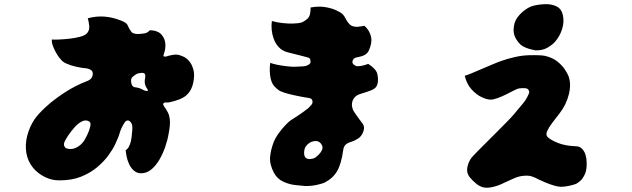

<svg xmlns="http://www.w3.org/2000/svg" viewBox="-20 -842 3040 923"><path d="M911 -502Q916 -478 909 -444.5Q902 -411 883 -391Q869 -375 844 -365Q819 -355 793 -350Q789 -349 780.5 -349.5Q772 -350 769 -348Q763 -344 764.5 -339.5Q766 -335 770 -329Q779 -316 786.5 -302.5Q794 -289 796.5 -266Q799 -243 791 -201Q786 -170 774.5 -136.5Q763 -103 746 -74Q729 -45 707 -27Q685 -9 658 -9Q629 -9 609 -38.5Q589 -68 584 -120Q594 -126 598 -133.5Q602 -141 605 -149Q610 -162 612.5 -181.5Q615 -201 616 -218Q617 -235 615 -241Q613 -251 604 -259Q595 -267 584 -259Q579 -255 568.5 -235Q558 -215 550 -186Q546 -175 534.5 -150Q523 -125 501.5 -95.5Q480 -66 447.5 -38.5Q415 -11 370.5 7Q326 25 267 25Q231 26 197 9.5Q163 -7 140 -34Q113 -67 106.5 -107.5Q100 -148 111 -190Q122 -232 145 -267Q164 -295 202 -329.5Q240 -364 290.5 -397Q341 -430 398 -452Q414 -458 420 -467.5Q426 -477 426 -488Q426 -500 416.5 -506Q407 -512 398 -513Q394 -513 377 -515.5Q360 -518 339 -523Q318 -528 299 -536.5Q280 -545 272 -557Q266 -562 255.5 -578.5Q245 -595 236.5 -615.5Q228 -636 229 -652Q240 -651 263.5 -652Q287 -653 314 -656Q341 -659 364 -665Q387 -671 397 -681Q411 -695 409 -716.5Q407 -738 402 -754Q480 -776 562 -743Q587 -733 592 -723.5Q597 -714 602 -703Q606 -696 611.5 -689Q617 -682 631 -679.5Q645 -677 672 -681Q683 -683 688.5 -686.5Q694 -690 701 -697Q740 -695 757 -675Q774 -655 775 -629.5Q776 -604 768 -584Q768 -581 766 -577Q764 -573 768 -571Q773 -568 783 -571.5Q793 -575 800 -576Q811 -579 823.5 -579.5Q836 -580 846 -576Q871 -568 884.5 -553.5Q898 -539 903.5 -525Q909 -511 911 -502ZM682 -405Q691 -404 691 -406.5Q691 -409 689 -413Q677 -430 676 -443.5Q675 -457 677.5 -467Q680 -477 677 -485Q674 -493 658.5 -491.5Q643 -490 636 -486Q629 -482 617.5 -472.5Q606 -463 612 -439Q614 -432 618 -428Q622 -424 626 -423Q650 -420 662 -413Q674 -406 682 -405ZM384 -165Q391 -176 400.5 -196Q410 -216 414 -234.5Q418 -253 409 -258Q392 -268 373 -258Q354 -248 337 -228.5Q320 -209 307.5 -190Q295 -171 291 -162Q285 -149 289 -140Q293 -131 299 -129Q322 -121 345 -131.5Q368 -142 384 -165Z M1750 -535Q1789 -510 1794 -486Q1799 -462 1796 -445Q1794 -432 1787.5 -423.5Q1781 -415 1764.5 -408Q1748 -401 1714 -391Q1692 -385 1681 -369Q1670 -353 1672 -333Q1675 -314 1683.5 -302.5Q1692 -291 1702 -276Q1713 -262 1724 -246.5Q1735 -231 1726 -208Q1718 -186 1700 -175Q1682 -164 1665 -159Q1649 -154 1640.5 -145.5Q1632 -137 1630 -121Q1621 -55 1601 -20Q1581 15 1540 36Q1532 40 1504.5 46.5Q1477 53 1445 52Q1427 51 1398 47.5Q1369 44 1341 31Q1313 18 1297 -11Q1275 -53 1278.5 -88Q1282 -123 1295 -157Q1304 -180 1320.5 -202.5Q1337 -225 1354 -242.5Q1371 -260 1381 -266Q1410 -284 1432.5 -300Q1455 -316 1462 -322Q1470 -330 1477 -338Q1484 -346 1482 -357Q1481 -368 1465 -371Q1449 -374 1434 -376Q1425 -378 1404.5 -382Q1384 -386 1362 -392Q1340 -398 1325 -405Q1312 -413 1299.5 -426.5Q1287 -440 1281 -465Q1278 -479 1277 -498Q1276 -517 1279 -540Q1291 -535 1313.5 -530.5Q1336 -526 1359 -523.5Q1382 -521 1394 -521Q1413 -522 1427 -522.5Q1441 -523 1450 -525Q1460 -528 1466.5 -533Q1473 -538 1473 -544Q1473 -549 1471.5 -556Q1470 -563 1459 -566Q1452 -568 1434.5 -572.5Q1417 -577 1397 -582Q1377 -587 1361 -591Q1336 -598 1319.5 -616Q1303 -634 1295 -658Q1288 -678 1286 -699.5Q1284 -721 1287 -741Q1311 -734 1339 -731Q1367 -728 1391.5 -729Q1416 -730 1427 -733Q1444 -739 1459 -753Q1474 -767 1473 -806Q1512 -813 1542.5 -808Q1573 -803 1594 -793.5Q1615 -784 1622 -778Q1630 -772 1635 -764Q1640 -756 1645 -746Q1652 -733 1663 -723Q1674 -713 1698 -713Q1709 -714 1717.5 -715.5Q1726 -717 1732 -718Q1758 -695 1764 -663Q1770 -635 1752 -597Q1741 -575 1704 -568Q1684 -565 1679 -557.5Q1674 -550 1674 -544Q1674 -534 1689 -526Q1695 -522 1714.5 -525Q1734 -528 1750 -535ZM1495 -84Q1501 -88 1511.5 -98Q1522 -108 1528 -121Q1534 -134 1526 -147Q1514 -167 1490 -163.5Q1466 -160 1450 -138Q1443 -128 1442 -110.5Q1441 -93 1449 -84Q1458 -76 1472.5 -77.5Q1487 -79 1495 -84Z M2482 -628Q2448 -662 2449 -699Q2450 -736 2468 -759Q2483 -779 2503.5 -794Q2524 -809 2543 -814Q2570 -821 2600.5 -822Q2631 -823 2655 -811.5Q2679 -800 2686 -769Q2693 -736 2682 -701.5Q2671 -667 2648 -641Q2637 -628 2613 -613.5Q2589 -599 2554 -600Q2549 -601 2535.5 -604Q2522 -607 2507 -613Q2492 -619 2482 -628ZM2746 -139Q2767 -139 2778.5 -126.5Q2790 -114 2795 -97Q2800 -80 2800 -65Q2802 -28 2792 -5.5Q2782 17 2769 28Q2756 39 2749 42Q2739 46 2717.5 51Q2696 56 2676 56Q2664 56 2643.5 50Q2623 44 2602.5 35.5Q2582 27 2570 21Q2552 11 2536.5 6Q2521 1 2499 3Q2477 4 2451.5 15Q2426 26 2403 37Q2380 49 2354.5 55.5Q2329 62 2311 60Q2289 57 2270 41.5Q2251 26 2239 11Q2220 -12 2228 -44Q2236 -76 2258 -96Q2260 -99 2277 -116Q2294 -133 2319 -158Q2344 -183 2370.5 -209.5Q2397 -236 2419 -258.5Q2441 -281 2451 -293Q2458 -302 2470 -316Q2482 -330 2494 -344.5Q2506 -359 2511 -369Q2520 -385 2523 -393.5Q2526 -402 2521 -409Q2517 -417 2504.5 -418Q2492 -419 2475 -417Q2468 -416 2451.5 -407.5Q2435 -399 2414 -388.5Q2393 -378 2372.5 -370.5Q2352 -363 2338 -363Q2322 -363 2296.5 -374.5Q2271 -386 2247.5 -411.5Q2224 -437 2214 -478Q2221 -479 2244 -488.5Q2267 -498 2296 -510.5Q2325 -523 2349 -533Q2373 -543 2381 -546Q2462 -575 2522 -576.5Q2582 -578 2602 -573Q2638 -564 2660.5 -545.5Q2683 -527 2695.5 -508Q2708 -489 2713 -476Q2727 -438 2714.5 -388Q2702 -338 2670 -297Q2651 -273 2634.5 -251Q2618 -229 2610.5 -212Q2603 -195 2611 -185Q2625 -170 2660.5 -155.5Q2696 -141 2746 -139Z"/></svg>

Font: Potta One
Style: Regular
Weight: 400
Designer: 108,108go
Foundry: Font Zone 108
Version: Version 1.000